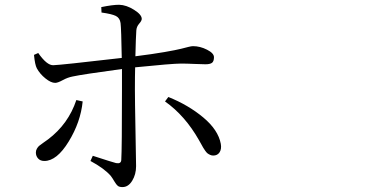

<svg xmlns="http://www.w3.org/2000/svg" viewBox="-20 -760 1540 797"><path d="M296.9 -344.7 323.2 -338.9Q314.5 -252.9 265.1 -172.4Q215.8 -91.8 164.1 -91.8Q147.5 -91.8 138.2 -102.1Q128.9 -112.3 128.9 -127Q128.9 -135.7 133.3 -143.1Q137.7 -150.4 142.1 -154.3Q146.5 -158.2 159.2 -167Q171.9 -175.8 179.7 -181.6Q263.7 -245.1 296.9 -344.7ZM401.4 -708 400.4 -730.5Q447.3 -740.2 474.6 -740.2Q504.9 -739.3 536.6 -719.2Q568.4 -699.2 568.4 -681.6Q568.4 -673.8 557.6 -661.6Q546.9 -649.4 545.9 -633.8Q543.9 -607.4 542 -526.4Q612.3 -535.2 662.6 -543.9Q712.9 -552.7 731.9 -557.6Q751 -562.5 762.7 -565.4Q774.4 -568.4 781.2 -568.4Q810.5 -568.4 839.4 -553.7Q868.2 -539.1 868.2 -522.5Q868.2 -505.9 860.4 -499.5Q852.5 -493.2 833 -493.2Q819.3 -493.2 787.1 -494.6Q754.9 -496.1 731.4 -496.1Q695.3 -496.1 541 -480.5Q540 -447.3 540 -388.7Q540 -344.7 542.5 -211.4Q544.9 -78.1 544.9 -70.3Q544.9 -36.1 528.8 -9.8Q512.7 16.6 488.3 16.6Q475.6 16.6 469.2 11.7Q462.9 6.8 454.6 -7.3Q446.3 -21.5 439.5 -30.3Q412.1 -61.5 355.5 -91.8L365.2 -113.3Q452.1 -85 461.9 -83Q482.4 -79.1 483.4 -95.7Q486.3 -141.6 486.3 -389.6V-473.6Q321.3 -451.2 281.2 -442.4Q260.7 -438.5 240.2 -427.2Q219.7 -416 209 -416Q191.4 -416 168.5 -434.6Q145.5 -453.1 132.8 -476.6Q125 -491.2 121.1 -532.2L138.7 -540Q174.8 -488.3 201.2 -489.3Q232.4 -490.2 485.4 -519.5Q483.4 -640.6 480.5 -664.1Q477.5 -685.5 460.9 -693.8Q444.3 -702.1 401.4 -708ZM665 -338.9 678.7 -357.4Q761.7 -324.2 823.7 -272.5Q885.7 -220.7 896.5 -163.1Q900.4 -141.6 891.6 -127.9Q882.8 -114.3 865.2 -114.3Q858.4 -114.3 852.1 -117.2Q845.7 -120.1 841.3 -123.5Q836.9 -127 831.5 -134.8Q826.2 -142.6 823.2 -147.5Q820.3 -152.3 814.5 -163.1Q808.6 -173.8 805.7 -178.7Q748 -280.3 665 -338.9Z"/></svg>

Font: Bpmf Zihi Serif Regular
Style: Regular
Weight: 400
Foundry: But Ko
Version: Version 1.320